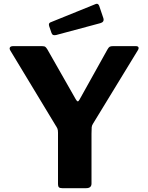

<svg xmlns="http://www.w3.org/2000/svg" viewBox="-20 -983 775 1003"><path d="M690 -742Q700 -742 703 -736.5Q706 -731 701 -722L466 -337Q460 -328 459 -318.5Q458 -309 458 -284V-24Q458 0 430 0H305Q292 0 287.5 -5Q283 -10 283 -21V-290Q283 -304 280 -311Q277 -318 271 -327L34 -719Q28 -729 32 -735.5Q36 -742 49 -742H199Q212 -742 217 -738Q222 -734 228 -724L376 -464Q382 -454 386 -453.5Q390 -453 395 -462L541 -724Q547 -735 552.5 -738.5Q558 -742 570 -742H690ZM498 -953 520 -888Q526 -868 504 -862L273 -800Q262 -798 257 -800.5Q252 -803 249 -811L237 -846Q232 -861 243 -866L480 -962Q492 -967 498 -953Z"/></svg>

Font: Libre Franklin Thin
Style: Bold
Weight: 700
Version: Version 3.000